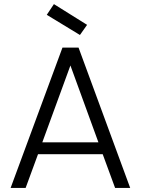

<svg xmlns="http://www.w3.org/2000/svg" viewBox="-20 -924 692 944"><path d="M484.9 -166H167L106 0H32.2L287.1 -689.9H366.2L620.1 0H545.9ZM188 -224.1H463.9L326.2 -602.1ZM210 -851.1 245.1 -903.8 408.2 -801.8 373 -752Z"/></svg>

Font: PoppinsZ Light
Style: Regular
Weight: 300
Designer: Ninad Kale (Devanagari), Jonny Pinhorn (Latin)
Foundry: Indian Type Foundry
Version: Version 3.002;FEAKit 1.0